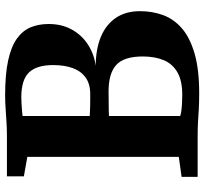

<svg xmlns="http://www.w3.org/2000/svg" viewBox="-44 -746 796 748"><g transform="rotate(-90 354.0 -372.0)"><path d="M117 -73.5V-663.5L41 -677V-743H195.5Q226.5 -743 253.8 -744.8Q281 -746.5 306 -748.2Q331 -750 356.5 -750Q439 -750 492.8 -738.2Q546.5 -726.5 577.5 -704.2Q608.5 -682 621.5 -650.8Q634.5 -619.5 634.5 -580.5Q634.5 -529.5 613.2 -490.8Q592 -452 555 -427.8Q518 -403.5 471.5 -397Q536.5 -397 584.5 -377Q632.5 -357 658.5 -318.5Q684.5 -280 684.5 -224.5Q684.5 -176.5 669.2 -134.8Q654 -93 617.8 -61.5Q581.5 -30 519.5 -12Q457.5 6 364.5 6Q328.5 6 303.5 4.5Q278.5 3 254 1.5Q229.5 0 196.5 0H39V-62.5ZM276 -420.5Q283.5 -420 294.2 -419.5Q305 -419 317 -418.8Q329 -418.5 340.8 -418.5Q352.5 -418.5 361.5 -418.5Q401 -418.5 426 -436.5Q451 -454.5 462.8 -486.8Q474.5 -519 474.5 -563Q474.5 -627 445.8 -657Q417 -687 349 -687Q339.5 -687 325 -686.2Q310.5 -685.5 296.8 -684.2Q283 -683 276 -682ZM276 -68Q284 -65 298.2 -63.2Q312.5 -61.5 328.8 -60.8Q345 -60 359 -60Q413.5 -60 446.2 -78.8Q479 -97.5 493.5 -132Q508 -166.5 508 -214Q508 -287 475 -317Q442 -347 373 -347Q361.5 -347 347.8 -346.8Q334 -346.5 320.2 -346.5Q306.5 -346.5 295 -346.2Q283.5 -346 276 -345.5Z"/></g></svg>

Font: Merriweather 20pt ExtraBold
Style: Regular
Weight: 800
Version: Version 2.100